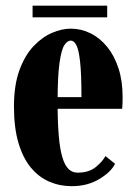

<svg xmlns="http://www.w3.org/2000/svg" viewBox="-20 -630 470 660"><path d="M226.5 10Q185.5 10 149.5 -5.5Q113.5 -21 86.2 -53.8Q59 -86.5 43.5 -138.5Q28 -190.5 28 -263.5Q28 -337.5 46.8 -388.8Q65.5 -440 95.5 -471.5Q125.5 -503 159.2 -517.2Q193 -531.5 223 -531.5Q259 -531.5 291.2 -515.5Q323.5 -499.5 348.2 -469.2Q373 -439 387.2 -395.5Q401.5 -352 401.5 -296.5Q401.5 -286.5 401.2 -276.5Q401 -266.5 400 -256H171V-296H260Q260 -377 255.2 -418.8Q250.5 -460.5 242.2 -475.5Q234 -490.5 223 -490.5Q211.5 -490.5 201.2 -474.8Q191 -459 184.5 -413.5Q178 -368 178 -278Q178 -210 182 -163.5Q186 -117 194.5 -89Q203 -61 215.8 -48.8Q228.5 -36.5 246.5 -36.5Q285 -36.5 308.5 -55.2Q332 -74 342.5 -93.5L375.5 -67Q362.5 -39.5 321.8 -14.8Q281 10 226.5 10ZM92 -570.5V-610.5H348.5V-570.5Z"/></svg>

Font: Imbue Thin 10pt Black
Style: Regular
Weight: 900
Version: Version 1.102